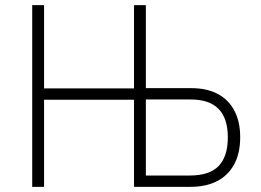

<svg xmlns="http://www.w3.org/2000/svg" viewBox="-20 -725 1014 745"><path d="M105 0V-705H151V-382H500V-705H546V-383H721Q783 -383 825 -360.5Q867 -338 889.5 -295.5Q912 -253 912 -192Q912 -131 889 -88Q866 -45 823 -22.5Q780 0 719 0H500V-338H151V0ZM546 -44H717Q793 -44 828.5 -81Q864 -118 864 -192Q864 -266 828 -302.5Q792 -339 720 -339H546Z"/></svg>

Font: Nunito Sans 7pt Condensed ExtraLight
Style: Regular
Weight: 250
Width: 3
Designer: Vernon Adams
Foundry: Vernon Adams
Version: Version 3.101;gftools[0.9.27]